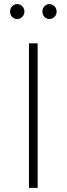

<svg xmlns="http://www.w3.org/2000/svg" viewBox="-20 -909 322 929"><path d="M38.8 -827.4Q28.8 -837.9 28.8 -853Q28.8 -868.2 38.8 -878.7Q48.8 -889.2 63 -889.2Q77.1 -889.2 87.6 -878.7Q98.1 -868.2 98.1 -853Q98.1 -837.9 87.6 -827.4Q77.1 -816.9 63 -816.9Q48.8 -816.9 38.8 -827.4ZM120.1 0V-699.2H162.1V0ZM195.1 -827.4Q185.1 -837.9 185.1 -853Q185.1 -868.2 195.1 -878.7Q205.1 -889.2 219.2 -889.2Q233.4 -889.2 243.7 -878.7Q253.9 -868.2 253.9 -853Q253.9 -837.9 243.7 -827.4Q233.4 -816.9 219.2 -816.9Q205.1 -816.9 195.1 -827.4Z"/></svg>

Font: Montserrat Ultra Light
Style: Regular
Weight: 200
Designer: Julieta Ulanovsky
Foundry: Julieta Ulanovsky
Version: Version 3.001;PS 003.001;hotconv 1.0.70;makeotf.lib2.5.58329